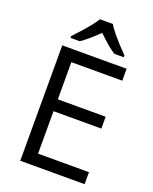

<svg xmlns="http://www.w3.org/2000/svg" viewBox="-168 -1024 892 1116"><g transform="rotate(20 278.0 -465.5)"><path d="M496.1 0H98.1V-713.9H496.1V-640.1H181.2V-410.2H477.1V-336.9H181.2V-74.2H496.1ZM128.4 -782.2Q190.4 -848.6 215.3 -879.9Q240.2 -911.1 251.5 -931.2H332.5Q343.3 -910.6 369.9 -878.2Q396.5 -845.7 457.5 -782.2V-771H399.4Q356.4 -797.9 291.5 -861.8Q225.1 -796.4 184.6 -771H128.4Z"/></g></svg>

Font: Zoram GWebM
Style: Regular
Weight: 400
Foundry: Ascender Corporation
Version: Version 1.000